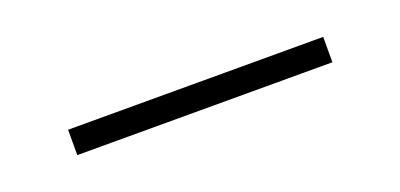

<svg xmlns="http://www.w3.org/2000/svg" viewBox="-17 -468 533 256"><g transform="rotate(-20 250.0 -340.0)"><path d="M431 -322H69V-358H431Z"/></g></svg>

Font: Iosevka SS04 Extralight
Style: Regular
Weight: 200
Monospace: yes
Designer: Belleve Invis
Foundry: Belleve Invis
Version: Version 19.0.0; ttfautohint (v1.8.4)